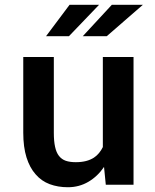

<svg xmlns="http://www.w3.org/2000/svg" viewBox="-20 -764 640 794"><path d="M417.5 0H532.2V-528.3H405.3V-155.8Q398.9 -142.6 389.6 -131.3Q380.4 -120.1 368.7 -112.3Q354.5 -103 335.7 -98.1Q316.9 -93.3 293.5 -93.3Q269 -93.3 252 -99.1Q234.9 -105 223.6 -119.6Q212.9 -133.3 207.8 -156.7Q202.6 -180.2 202.6 -214.4V-528.3H76.2V-215.3Q76.2 -155.8 89.6 -113Q103 -70.3 127.4 -43Q151.4 -15.1 185.5 -2.4Q219.7 10.3 260.7 10.3Q307.1 10.3 345.5 -12.2Q383.8 -34.7 410.2 -73.7ZM442.4 -744.1 322.3 -614.3H421.4L570.8 -744.1ZM267.6 -744.1 170.4 -614.3H265.1L389.6 -744.1Z"/></svg>

Font: Roboto Mono SemiBold
Style: Regular
Weight: 600
Monospace: yes
Designer: Google
Version: Version 3.000